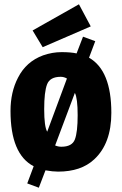

<svg xmlns="http://www.w3.org/2000/svg" viewBox="-20 -788 568 895"><path d="M181 -530Q224 -545 267 -545Q310 -545 337 -539L367 -617L424 -596L395 -519Q499 -460 499 -262Q499 -119 419 -45Q358 12 251 12Q226 12 192 6L161 87L107 67L137 -13Q29 -69 29 -271Q29 -359 64 -426Q102 -501 181 -530ZM348 -768 403 -665 179 -568 132 -646ZM263 -430Q213 -430 199.5 -395Q186 -360 186 -279Q186 -198 200 -174L292 -422Q278 -430 263 -430ZM266 -104Q316 -104 329 -138Q342 -172 342 -251Q342 -330 329 -355L237 -110Q251 -104 266 -104Z"/></svg>

Font: Magra
Style: Bold
Weight: 600
Designer: Viviana Monsalve
Foundry: Viviana Monsalve
Version: Version 1.001